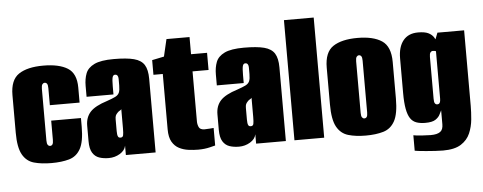

<svg xmlns="http://www.w3.org/2000/svg" viewBox="-50 -756 2525 1003"><g transform="rotate(-5 1212.5 -254.5)"><path d="M193 8Q140 8 101 -3Q62 -14 41 -51.5Q20 -89 20 -166V-363Q20 -443 65 -473Q110 -503 193 -503Q276 -503 321 -475Q366 -447 366 -373V-294H210V-383Q210 -400 205.5 -406.5Q201 -413 193 -413Q186 -413 181 -406.5Q176 -400 176 -383V-112Q176 -95 181 -88.5Q186 -82 193 -82Q201 -82 205.5 -88.5Q210 -95 210 -112V-213H366V-167Q366 -89 345 -51.5Q324 -14 285 -3Q246 8 193 8Z M493 8Q465 8 443 0.5Q421 -7 408 -28Q395 -49 395 -89V-170Q395 -214 420.5 -242Q446 -270 510 -290Q539 -300 554 -307.5Q569 -315 574.5 -327.5Q580 -340 580 -365V-397Q580 -405 578.5 -410.5Q577 -416 573.5 -419.5Q570 -423 563 -423Q553 -423 549.5 -410.5Q546 -398 546 -363V-321H405V-378Q405 -415 416 -443.5Q427 -472 461 -488.5Q495 -505 563 -505Q631 -505 669 -495Q707 -485 723 -459.5Q739 -434 739 -386V0H583V-49Q578 -24 551.5 -8Q525 8 493 8ZM563 -93Q575 -93 577.5 -104Q580 -115 580 -140V-241Q578 -237 571 -233.5Q564 -230 559 -224Q552 -217 549 -210Q546 -203 546 -190V-129Q546 -120 547 -111.5Q548 -103 551.5 -98Q555 -93 563 -93Z M962 5Q938 5 911.5 1.5Q885 -2 862.5 -13.5Q840 -25 826 -49Q812 -73 812 -115V-405H763V-482L826 -495L847 -585H968V-495H1052V-405H968V-142Q968 -127 974.5 -112.5Q981 -98 1005 -98Q1017 -98 1034.5 -99.5Q1052 -101 1052 -101V-9Q1052 -9 1024 -2Q996 5 962 5Z M1176 8Q1148 8 1126 0.5Q1104 -7 1091 -28Q1078 -49 1078 -89V-170Q1078 -214 1103.5 -242Q1129 -270 1193 -290Q1222 -300 1237 -307.5Q1252 -315 1257.5 -327.5Q1263 -340 1263 -365V-397Q1263 -405 1261.5 -410.5Q1260 -416 1256.5 -419.5Q1253 -423 1246 -423Q1236 -423 1232.5 -410.5Q1229 -398 1229 -363V-321H1088V-378Q1088 -415 1099 -443.5Q1110 -472 1144 -488.5Q1178 -505 1246 -505Q1314 -505 1352 -495Q1390 -485 1406 -459.5Q1422 -434 1422 -386V0H1266V-49Q1261 -24 1234.5 -8Q1208 8 1176 8ZM1246 -93Q1258 -93 1260.5 -104Q1263 -115 1263 -140V-241Q1261 -237 1254 -233.5Q1247 -230 1242 -224Q1235 -217 1232 -210Q1229 -203 1229 -190V-129Q1229 -120 1230 -111.5Q1231 -103 1234.5 -98Q1238 -93 1246 -93Z M1467 0V-630H1623V0Z M1841 8Q1788 8 1749 -3.5Q1710 -15 1689 -53Q1668 -91 1668 -170V-363Q1668 -444 1713 -474Q1758 -504 1841 -504Q1924 -504 1969 -474Q2014 -444 2014 -363V-171Q2014 -91 1993 -53Q1972 -15 1933 -3.5Q1894 8 1841 8ZM1841 -82Q1849 -82 1853.5 -88.5Q1858 -95 1858 -112V-383Q1858 -400 1853.5 -406.5Q1849 -413 1841 -413Q1834 -413 1829 -406.5Q1824 -400 1824 -383V-112Q1824 -95 1829 -88.5Q1834 -82 1841 -82Z M2236 121Q2219 121 2195 119.5Q2171 118 2147.5 116Q2124 114 2107.5 112Q2091 110 2088 109V28Q2103 31 2131.5 33Q2160 35 2178 35Q2196 35 2208.5 32Q2221 29 2229 23Q2237 17 2240.5 7Q2244 -3 2244 -16V-89Q2240 -82 2233.5 -68Q2227 -54 2210 -42.5Q2193 -31 2156 -31Q2129 -31 2109.5 -38Q2090 -45 2078 -63Q2066 -81 2060 -113.5Q2054 -146 2054 -196V-378Q2054 -438 2081 -471.5Q2108 -505 2159 -505Q2194 -505 2212.5 -496Q2231 -487 2240.5 -472.5Q2250 -458 2256 -440L2237 -436L2260 -495H2400V-99Q2400 -66 2396.5 -28Q2393 10 2378.5 44Q2364 78 2330.5 99.5Q2297 121 2236 121ZM2227 -122Q2232 -122 2236 -124.5Q2240 -127 2242 -134Q2244 -141 2244 -152V-399Q2242 -400 2240 -400.5Q2238 -401 2235 -401.5Q2232 -402 2227 -402Q2220 -402 2215 -395.5Q2210 -389 2210 -372V-153Q2210 -144 2211 -138Q2212 -132 2214.5 -128.5Q2217 -125 2220 -123.5Q2223 -122 2227 -122Z"/></g></svg>

Font: Alumni Sans Thin Black
Style: Regular
Weight: 900
Version: Version 1.018